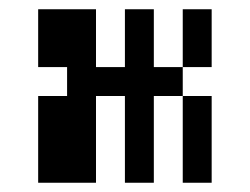

<svg xmlns="http://www.w3.org/2000/svg" viewBox="-20 -395 540 415"><path d="M62.5 -375H187.5V-250H250V-375H312.5V-250H375V-187.5H312.5V0H250V-187.5H187.5V0H62.5V-187.5H125V-250H62.5ZM375 -375H437.5V-250H375ZM375 -187.5H437.5V0H375Z"/></svg>

Font: Half Eighties
Style: Regular
Weight: 400
Monospace: yes
Designer: Jayvee Enaguas (HarvettFox96)
Version: 20191127.01dev02